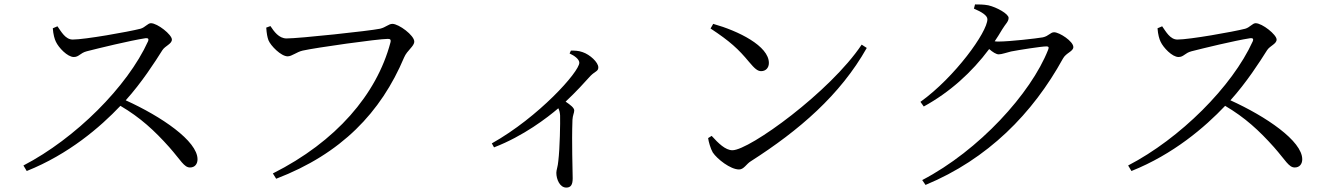

<svg xmlns="http://www.w3.org/2000/svg" viewBox="-20 -791 6040 869"><path d="M219 -663C221 -635 227 -614 233 -602C245 -576 285 -533 314 -533C338 -533 342 -551 373 -559C428 -573 567 -607 638 -618C649 -619 655 -617 650 -604C557 -399 321 -164 86 -42L101 -17C291 -93 433 -215 525 -312C615 -259 679 -200 746 -125C799 -65 813 -33 840 -33C863 -33 874 -50 874 -70C874 -153 710 -264 549 -337C622 -418 681 -510 715 -564C728 -584 758 -592 758 -612C758 -634 693 -686 663 -686C649 -686 637 -667 616 -661C561 -647 364 -612 309 -612C276 -612 257 -648 240 -672Z M1204 -673 1185 -666C1187 -638 1190 -623 1195 -609C1205 -584 1252 -536 1282 -536C1301 -536 1323 -556 1350 -562C1407 -575 1691 -615 1735 -615C1745 -615 1751 -613 1747 -598C1685 -364 1501 -150 1215 -6L1230 18C1525 -95 1704 -282 1809 -531C1823 -564 1855 -581 1855 -603C1855 -631 1785 -683 1756 -683C1739 -683 1726 -667 1700 -661C1652 -651 1334 -617 1277 -617C1242 -617 1220 -649 1204 -673Z M2558 -549C2580 -539 2602 -523 2602 -507C2602 -466 2418 -261 2206 -142L2216 -124C2349 -175 2458 -259 2507 -301C2512 -291 2514 -282 2515 -269C2516 -235 2514 -121 2507 -63C2505 -37 2498 -22 2498 -9C2498 21 2514 58 2543 58C2563 58 2572 46 2572 16C2572 -27 2567 -140 2571 -249C2572 -269 2579 -280 2579 -291C2579 -303 2562 -316 2540 -331C2588 -376 2625 -417 2653 -448C2674 -469 2688 -468 2688 -486C2688 -509 2650 -544 2617 -555C2598 -562 2581 -562 2564 -562Z M3196 -662C3284 -604 3322 -569 3370 -511C3396 -480 3409 -469 3425 -469C3446 -469 3460 -484 3460 -506C3460 -583 3322 -651 3208 -683ZM3295 -111C3263 -111 3231 -143 3201 -176L3185 -166C3187 -150 3196 -118 3206 -101C3226 -71 3286 -24 3325 -24C3347 -24 3358 -49 3378 -61C3597 -201 3783 -361 3903 -574L3880 -589C3738 -376 3372 -111 3295 -111Z M4388 -752C4423 -737 4449 -721 4449 -704C4449 -646 4302 -442 4146 -330L4161 -309C4278 -373 4378 -463 4457 -569C4473 -555 4489 -545 4500 -545C4514 -545 4535 -553 4556 -558C4592 -565 4694 -581 4716 -581C4725 -581 4729 -578 4724 -566C4646 -368 4411 -110 4154 24L4169 46C4451 -71 4654 -277 4791 -526C4805 -552 4838 -558 4838 -578C4838 -604 4775 -645 4751 -645C4734 -645 4727 -628 4700 -622C4672 -617 4549 -603 4501 -603C4495 -603 4489 -603 4482 -604C4494 -621 4505 -640 4516 -658C4531 -683 4545 -693 4545 -710C4545 -728 4492 -758 4453 -767C4431 -771 4411 -771 4393 -771Z M5219 -663C5221 -635 5227 -614 5233 -602C5245 -576 5285 -533 5314 -533C5338 -533 5342 -551 5373 -559C5428 -573 5567 -607 5638 -618C5649 -619 5655 -617 5650 -604C5557 -399 5321 -164 5086 -42L5101 -17C5291 -93 5433 -215 5525 -312C5615 -259 5679 -200 5746 -125C5799 -65 5813 -33 5840 -33C5863 -33 5874 -50 5874 -70C5874 -153 5710 -264 5549 -337C5622 -418 5681 -510 5715 -564C5728 -584 5758 -592 5758 -612C5758 -634 5693 -686 5663 -686C5649 -686 5637 -667 5616 -661C5561 -647 5364 -612 5309 -612C5276 -612 5257 -648 5240 -672Z"/></svg>

Font: Source Han Serif
Style: Regular
Weight: 400
Designer: Ryoko NISHIZUKA 西塚涼子 (kana & ideographs); Frank Grießhammer (Latin, Greek & Cyrillic); Wenlong ZHANG 张文龙 (bopomofo); San
Foundry: Adobe Systems Incorporated
Version: Version 1.001;PS 1.001;hotconv 16.6.54;makeotf.lib2.5.65590